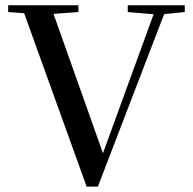

<svg xmlns="http://www.w3.org/2000/svg" viewBox="-20 -683 725 722"><path d="M305.7 18.6 70.8 -633.3 10.7 -637.7V-663.1H274.9V-637.7L181.2 -630.9L367.2 -106.9L557.6 -629.4L460.4 -637.7V-663.1H674.8V-637.7L597.2 -629.9L348.1 18.6Z"/></svg>

Font: Elstob 18pt Medium
Style: Regular
Weight: 500
Designer: Peter S. Baker
Version: Version 1.015